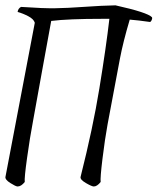

<svg xmlns="http://www.w3.org/2000/svg" viewBox="-25 -673 582 709"><path d="M164.1 -595.7Q159.2 -570.3 129.9 -408.4Q100.6 -246.6 96.7 -224.6Q85.4 -165.5 75 -90.3Q64.5 -15.1 66.4 -1Q53.2 15.6 40 15.6Q33.2 15.6 13.2 2.9Q-6.8 -9.8 -4.9 -19.5L103.5 -588.9Q99.6 -602.5 79.6 -613Q59.6 -623.5 40 -628.9Q42 -642.1 52.7 -647.5Q139.2 -641.6 179.7 -642.6Q222.2 -643.1 286.1 -647.7Q350.1 -652.3 401.4 -653.3Q519.5 -627 536.1 -609.4Q538.1 -605 535.2 -598.9Q532.2 -592.8 529.3 -591.8Q485.4 -598.1 454.1 -600.6Q429.7 -518.6 418 -457Q389.2 -306.6 372.1 -212.9Q362.3 -159.2 353.5 -87.4Q344.7 -15.6 346.7 -1Q333.5 15.6 321.3 15.6Q314 15.6 292.2 2.9Q270.5 -9.8 272.5 -19.5Q318.4 -201.7 341.8 -345.7Q367.2 -501 378.9 -603.5H353.5Q226.6 -603.5 164.1 -595.7Z"/></svg>

Font: Crimson
Style: Italic
Weight: 400
Italic angle: -11°
Version: Version 0.8